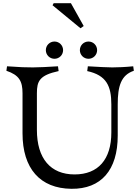

<svg xmlns="http://www.w3.org/2000/svg" viewBox="-20 -1167 878 1202"><path d="M427 15C613 17 717 -102 717 -318V-513C717 -629 738 -697 818 -724L814 -752C765 -747 715 -745 683 -745C651 -745 601 -748 530 -752L526 -722C646 -696 677 -629 677 -513V-338C677 -169 595 -75 447 -75C296 -75 211 -175 211 -354V-583C211 -659 227 -696 347 -722L343 -752C272 -748 228 -745 186 -745C144 -745 104 -746 24 -752L20 -724C100 -697 121 -659 121 -583V-332C121 -112 231 13 427 15ZM534 -799C564 -799 588 -823 588 -853C588 -883 564 -907 534 -907C504 -907 480 -883 480 -853C480 -823 504 -799 534 -799ZM321 -799C351 -799 375 -823 375 -853C375 -883 351 -907 321 -907C291 -907 267 -883 267 -853C267 -823 291 -799 321 -799ZM504 -1004 424 -1147H316L309 -1134L484 -990Z"/></svg>

Font: Basteleur Moonlight
Style: Regular
Weight: 300
Designer: Keussel
Foundry: Keussel Studio
Version: Version 1.300;Glyphs 3.2 (3192)